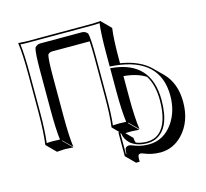

<svg xmlns="http://www.w3.org/2000/svg" viewBox="-123 -789 1268 1181"><g transform="rotate(-15 510.5 -199.0)"><path d="M977.5 -36.6Q977.5 89.4 903.3 167Q844.2 228 763.7 228.5Q707.5 228.5 656.7 206.5Q647.9 203.1 643.6 202.6Q630.4 203.1 626.5 211.4Q623.5 218.8 623.5 250.5H600.6L543.9 193.8V42H550.8L512.2 2.9L511.2 0Q521 -66.9 521 -200.2V-444.8Q521 -498.5 518.1 -544.4H277.3Q260.7 -543.5 251.5 -531.2Q243.7 -503.9 243.7 -388.7V-143.6Q243.7 -9.8 253.4 56.6L196.8 0L195.8 2.9L252.4 59.6Q250.5 59.6 200.7 56.6L148.4 59.6L91.8 2.9L89.8 0Q100.6 -79.1 101.1 -200.2V-444.8Q101.1 -577.6 90.8 -645L91.8 -647.9Q93.8 -647.9 144 -645H564L616.2 -647.9L617.2 -645L673.3 -588.4Q663.6 -520 663.6 -388.7V-366.2Q786.6 -346.2 851.6 -281.7L908.2 -225.6Q977.1 -155.3 977.5 -36.6ZM802.7 -242.2Q748.5 -276.9 663.6 -284.2V-143.6Q663.6 -21.5 674.8 56.6L618.2 0L616.2 2.9L672.4 59.6Q670.4 59.6 620.6 56.6Q600.1 56.6 584 57.6L624.5 98.6Q625 115.2 630.9 130.4Q660.6 142.6 699.2 143.1Q793.5 143.1 826.7 36.1Q841.8 -14.2 841.8 -83Q841.3 -181.6 802.7 -242.2ZM911.1 -92.8Q911.1 -332 630.4 -360.4Q618.2 -361.3 606.4 -362.3L597.2 -362.8V-444.8Q597.2 -569.3 606 -636.7Q586.4 -635.3 564 -634.8H144Q120.6 -634.8 102.1 -636.7Q110.8 -568.8 110.8 -444.8V-200.2Q110.8 -85 101.1 -8.3Q121.1 -10.3 144 -9.8Q167.5 -9.8 185.5 -8.3Q176.8 -75.2 176.8 -200.2V-444.8Q176.8 -561 185.5 -590.8L186 -592.8L187 -594.2Q201.2 -610.8 221.2 -610.8H486.8Q507.8 -609.9 521 -594.2L522 -592.8L522.5 -590.8Q530.8 -561.5 530.8 -444.8V-200.2Q530.8 -74.2 522.5 -8.3Q542 -9.8 564 -9.8Q587.9 -9.8 606.9 -8.3Q597.2 -85.4 597.2 -200.2V-352.1L607.9 -351.1Q851.1 -327.6 852.1 -83Q852.1 99.6 752.9 142.6Q727.5 152.8 699.2 152.8Q631.8 152.3 592.3 117.2Q563 88.4 558.6 51.8H554.2V184.1H557.1Q558.6 157.7 560.5 151.4V151.9Q566.9 136.7 586.9 136.2Q593.3 136.2 623 147.9Q658.7 161.6 707 162.1Q802.7 162.1 861.8 76.7Q910.6 5.4 911.1 -92.8Z"/></g></svg>

Font: Linux Biolinum Shadow O
Style: Regular
Weight: 400
Designer: Philipp H. Poll
Foundry: Philipp H. Poll
Version: Version 1.0.4